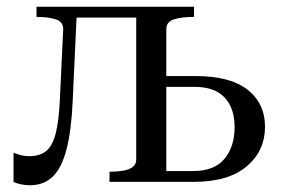

<svg xmlns="http://www.w3.org/2000/svg" viewBox="-20 -538 834 568"><path d="M157 -241 167 -452Q167 -474 144.5 -481Q122 -488 89 -488H88V-518H208L195 -238Q191 -150 176.5 -95Q162 -40 135.5 -15Q109 10 69 10Q54 10 40.5 7Q27 4 20 0V-86Q25 -84 38 -80Q51 -76 67 -76Q99 -76 117.5 -92Q136 -108 145 -144Q154 -180 157 -241ZM183 -486V-518H438V-486ZM383 -66V-518H554V-488H553Q519 -488 495.5 -481Q472 -474 472 -452V-32H551Q614 -32 644 -68Q674 -104 674 -162Q674 -218 644.5 -249.5Q615 -281 556 -281H429V-313H558Q661 -313 712.5 -272.5Q764 -232 764 -163Q764 -92 710 -46Q656 0 553 0H304V-30H305Q327 -30 344.5 -33Q362 -36 372.5 -44Q383 -52 383 -66Z"/></svg>

Font: Roboto Serif 144pt
Style: Regular
Weight: 400
Version: Version 1.008